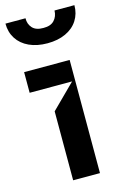

<svg xmlns="http://www.w3.org/2000/svg" viewBox="-130 -840 573 894"><g transform="rotate(-15 157.0 -393.0)"><path d="M107.2 0V-332.4L221.6 -446H17V-545.5H236.5V0ZM323.9 -786.2Q323.9 -745 303.6 -713.4Q283.4 -681.8 245.7 -664.4Q208.1 -647 157.7 -647Q107.2 -647 69.6 -664.4Q32 -681.8 11.7 -713.4Q-8.5 -745 -8.5 -786.2H88.1Q87.4 -758.2 104.6 -739.3Q121.8 -720.5 157.7 -720.9Q192.8 -720.5 210 -739.2Q227.3 -757.8 228 -786.2Z"/></g></svg>

Font: Riot Sans
Style: Regular
Weight: 400
Designer: Rasmus Andersson
Foundry: rsms
Version: Version 3.005